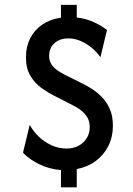

<svg xmlns="http://www.w3.org/2000/svg" viewBox="-20 -708 561 811"><path d="M237.5 83.3V10.4Q187.5 6.2 145.1 -14.6Q102.8 -35.4 77.1 -63.2L105.6 -180.6Q120.1 -153.5 143.8 -130.9Q167.4 -108.3 197.6 -94.4Q227.8 -80.6 261.1 -80.6Q290.3 -80.6 312.2 -92.4Q334 -104.2 346.5 -124.7Q359 -145.1 359 -170.8Q359 -199.3 345.1 -218.1Q331.2 -236.8 313.5 -248.3Q295.8 -259.7 284 -265.3L209 -303.5Q184 -316 155.9 -335.8Q127.8 -355.6 108.7 -387.2Q89.6 -418.8 89.6 -466.7Q89.6 -511.1 107.6 -546.5Q125.7 -581.9 159 -604.5Q192.4 -627.1 237.5 -633.3V-687.5H304.2V-634Q345.8 -629.2 378.5 -613.5Q411.1 -597.9 431.9 -581.2L404.2 -466Q389.6 -487.5 368.1 -505.6Q346.5 -523.6 321.2 -534.7Q295.8 -545.8 268.8 -545.8Q243.1 -545.8 225 -536.1Q206.9 -526.4 197.2 -510.1Q187.5 -493.8 187.5 -472.9Q187.5 -451.4 197.6 -436.1Q207.6 -420.8 222.6 -410.8Q237.5 -400.7 252.1 -393.1L328.5 -354.9Q344.4 -347.2 366.3 -333.7Q388.2 -320.1 409 -299.3Q429.9 -278.5 443.4 -248.6Q456.9 -218.8 456.9 -177.1Q456.9 -130.6 438.2 -92.4Q419.4 -54.2 385.1 -28.5Q350.7 -2.8 304.2 6.2V83.3Z"/></svg>

Font: Afacad Flux Medium
Style: Regular
Weight: 500
Designer: Kristian Moeller
Foundry: Dicotype
Version: Version 1.100